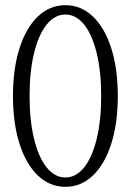

<svg xmlns="http://www.w3.org/2000/svg" viewBox="-20 -710 504 740"><path d="M232 10Q172 10 126.5 -33Q81 -76 55.5 -155Q30 -234 30 -340Q30 -446 55.5 -525Q81 -604 126.5 -647Q172 -690 232 -690Q292 -690 337.5 -647Q383 -604 408.5 -525Q434 -446 434 -340Q434 -234 408.5 -155Q383 -76 337.5 -33Q292 10 232 10ZM232 -26Q273 -26 304 -64.5Q335 -103 352.5 -174Q370 -245 370 -340Q370 -435 352.5 -506Q335 -577 304 -615.5Q273 -654 232 -654Q191 -654 160 -615.5Q129 -577 111.5 -506Q94 -435 94 -340Q94 -245 111.5 -174Q129 -103 160 -64.5Q191 -26 232 -26Z"/></svg>

Font: Margherita Variable
Style: Regular
Weight: 400
Designer: James Puckett
Foundry: Dunwich Type Founders
Version: Version 1.008